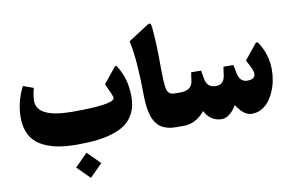

<svg xmlns="http://www.w3.org/2000/svg" viewBox="-98 -953 2110 1387"><g transform="rotate(-10 957.5 -259.0)"><path d="M462.9 69.8 554.2 161.1Q554.7 161.6 554.2 162.1L462.9 253.4Q462.4 253.9 461.9 253.4L370.6 162.1Q370.1 161.6 370.6 161.1L461.9 69.8Q462.4 69.3 462.9 69.8ZM407.2 0Q322.8 0 258.1 -13.2Q193.4 -26.4 142.6 -55.9Q91.8 -85.4 64.9 -137.7Q38.1 -189.9 38.1 -263.2Q38.1 -376.5 93.3 -485.4L168.9 -458Q154.3 -405.3 154.3 -364.7Q154.3 -239.7 416.5 -239.7Q724.1 -239.7 724.1 -287.6Q724.1 -300.8 680.2 -394.5L769 -504.4Q775.4 -511.2 779.1 -512Q782.7 -512.7 788.1 -506.3Q820.8 -453.6 836.4 -398.2Q852.1 -342.8 852.1 -272.9Q852.1 -210 831.1 -162.6Q810.1 -115.2 772.7 -84.5Q735.4 -53.7 678.7 -34.7Q622.1 -15.6 556.4 -7.8Q490.7 0 407.2 0Z M1097.7 -479.5Q1097.7 -326.7 1107.7 -284.2Q1117.7 -241.7 1164.1 -241.7H1168Q1180.2 -241.7 1180.2 -147.9V-83.5Q1180.2 0 1168 0H1131.8Q1097.7 0 1070.6 -7.1Q1043.5 -14.2 1023.9 -26.6Q1004.4 -39.1 989.7 -59.1Q975.1 -79.1 966.1 -101.8Q957 -124.5 951.4 -155.3Q945.8 -186 943.6 -217.3Q941.4 -248.5 941.4 -288.1Q939.5 -526.4 909.2 -669.4L1060.5 -767.1Q1073.2 -773.9 1078.9 -767.6Q1084.5 -761.2 1086.4 -740.2Q1097.7 -624 1097.7 -479.5Z M1697.8 -241.7Q1755.9 -241.7 1755.9 -283.2Q1755.9 -297.4 1746.6 -319.1Q1737.3 -340.8 1712.4 -386.2L1799.8 -494.6Q1813 -511.2 1824.2 -494.1Q1885.3 -399.9 1885.3 -290Q1885.3 -250.5 1877.7 -210.4Q1870.1 -170.4 1853.8 -132.6Q1837.4 -94.7 1814.7 -65.2Q1792 -35.6 1759.3 -17.8Q1726.6 0 1688.5 0Q1629.4 0 1577.6 -83.5Q1525.9 0 1467.8 0Q1387.7 0 1343.8 -80.6Q1277.8 0 1189.9 0H1163.1Q1136.2 0 1136.2 -83.5V-147.9Q1136.2 -241.7 1163.1 -241.7H1203.1Q1288.6 -241.7 1298.3 -306.6L1307.6 -371.6H1380.4L1391.6 -308.1Q1402.8 -242.7 1467.8 -242.7Q1525.4 -242.7 1535.2 -306.2L1544.4 -370.6H1617.2L1629.4 -309.1Q1642.6 -241.7 1697.8 -241.7Z"/></g></svg>

Font: Sahel Black FD-WOL
Style: Black-FD-WOL
Weight: 900
Foundry: Saber Rastikerdar (saber.rastikerdar@gmail.com)
Version: Version 2.0.2